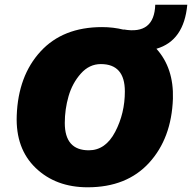

<svg xmlns="http://www.w3.org/2000/svg" viewBox="-20 -785 815 815"><path d="M775 -765Q761 -612 644 -578Q718 -496 714 -366Q708 -198 613 -94Q518 10 352 10Q217 10 131.5 -72Q46 -154 51 -294Q57 -463 152 -566.5Q247 -670 413 -670Q461 -670 505 -659V-660Q635 -637 639 -765ZM357 -147Q428 -147 469 -225.5Q510 -304 510 -397Q510 -513 408 -513Q359 -513 323 -472.5Q287 -432 271 -376.5Q255 -321 255 -263Q255 -147 357 -147Z"/></svg>

Font: Elaine Sans ExtraBold
Style: Italic
Weight: 800
Italic angle: -13°
Designer: Wei Huang
Foundry: Wei Huang
Version: Version 2.001;December 24, 2019;FontCreator 12.0.0.2547 64-b